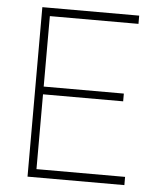

<svg xmlns="http://www.w3.org/2000/svg" viewBox="-51 -745 673 790"><g transform="rotate(5 285.5 -350.0)"><path d="M126 -666V-375H457V-343H126V-34H492V0H92V-700H492V-666Z"/></g></svg>

Font: Be Vietnam Thin
Style: Regular
Weight: 100
Designer: Gabriel Lam
Foundry: TypeRant
Version: Version 4.000